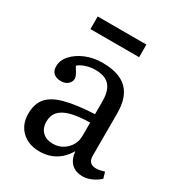

<svg xmlns="http://www.w3.org/2000/svg" viewBox="-172 -821 882 949"><g transform="rotate(30 269.0 -347.0)"><path d="M192 14Q129 14 90.5 -23Q52 -60 52 -121Q52 -176 79.5 -209.5Q107 -243 170 -260.5Q233 -278 339 -283V-356Q339 -397 327.5 -423Q316 -449 292.5 -461.5Q269 -474 231 -474Q204 -474 177 -465Q150 -456 137 -443Q147 -427 153.5 -416Q160 -405 162.5 -397.5Q165 -390 165 -385Q165 -366 149.5 -353Q134 -340 111 -340Q84 -340 69 -353.5Q54 -367 54 -392Q54 -427 80.5 -456.5Q107 -486 150.5 -504Q194 -522 245 -522Q308 -522 349.5 -502.5Q391 -483 411.5 -443Q432 -403 432 -342V-98Q432 -76 443.5 -64.5Q455 -53 477 -53Q488 -53 499 -55.5Q510 -58 524 -62L534 -27Q515 -9 489 2.5Q463 14 441 14Q398 14 374.5 -8.5Q351 -31 346 -76Q328 -45 305 -25.5Q282 -6 254 4Q226 14 192 14ZM231 -52Q261 -52 285.5 -66.5Q310 -81 324.5 -105Q339 -129 339 -159V-235Q274 -234 232 -223Q190 -212 169.5 -189.5Q149 -167 149 -132Q149 -95 171 -73.5Q193 -52 231 -52ZM109 -636V-708H387V-636Z"/></g></svg>

Font: Literata 18pt
Style: Regular
Weight: 400
Designer: Latin by Veronika Burian and Jose Scaglione. Greek by Irene Vlachou. Cyrillic by Vera Evstafieva.
Foundry: TypeTogether
Version: Version 3.103;gftools[0.9.29]